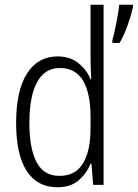

<svg xmlns="http://www.w3.org/2000/svg" viewBox="-20 -780 581 810"><path d="M222 10Q137 10 92.5 -59Q48 -128 48 -262Q48 -398 94 -470Q140 -542 223 -542Q276 -542 311 -513.5Q346 -485 362 -446H365Q364 -468 363 -488.5Q362 -509 362 -527V-760H417V0H373L366 -89H362Q345 -48 311.5 -19Q278 10 222 10ZM231 -38Q298 -38 330 -90.5Q362 -143 362 -240V-286Q362 -386 330.5 -439.5Q299 -493 232 -493Q169 -493 136.5 -433.5Q104 -374 104 -261Q104 -153 134.5 -95.5Q165 -38 231 -38ZM541 -751Q537 -731 528 -702Q519 -673 507.5 -645Q496 -617 484 -599H454V-610Q457 -619 461.5 -638.5Q466 -658 470.5 -681.5Q475 -705 478.5 -726Q482 -747 483 -760H541Z"/></svg>

Font: Noto Sans Gurmukhi UI Condensed Light
Style: Regular
Weight: 300
Width: 3
Designer: Jelle Bosma - Monotype Design Team
Foundry: Monotype Imaging Inc.
Version: Version 2.004; ttfautohint (v1.8.4.7-5d5b)